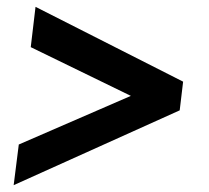

<svg xmlns="http://www.w3.org/2000/svg" viewBox="-20 -577 613 562"><path d="M20 -35 35 -154 459 -338 448 -255 70 -439 84 -557 516 -338 506 -254Z"/></svg>

Font: Inclusive Sans SemiBold
Style: Italic
Weight: 600
Italic angle: -7°
Designer: Olivia King
Foundry: Olivia King
Version: Version 2.004